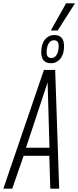

<svg xmlns="http://www.w3.org/2000/svg" viewBox="-48 -1125 467 1145"><path d="M-28 0 214 -708H281L305 0H252L246 -196H93L25 0ZM107 -244H247L236 -634ZM256 -748Q198 -748 198 -813Q198 -861 219.5 -888.5Q241 -916 277 -916Q334 -916 334 -849Q334 -802 312 -775Q290 -748 256 -748ZM259 -779Q278 -779 290 -798.5Q302 -818 302 -851Q302 -885 273 -885Q254 -885 242 -865Q230 -845 230 -812Q230 -779 259 -779ZM255 -943 346 -1105H399L296 -943Z"/></svg>

Font: Georama Condensed Light
Style: Italic
Weight: 300
Width: 3
Italic angle: -9°
Designer: Jean-Baptiste Levee
Foundry: Production Type
Version: Version 1.000